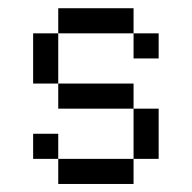

<svg xmlns="http://www.w3.org/2000/svg" viewBox="-20 -458 478 478"><path d="M62.5 -375H125V-250H62.5ZM312.5 -187.5H375V-62.5H312.5ZM125 -62.5H312.5V0H125ZM62.5 -125H125V-62.5H62.5ZM125 -250H312.5V-187.5H125ZM312.5 -375H375V-312.5H312.5ZM125 -437.5H312.5V-375H125Z"/></svg>

Font: Pixel Operator
Style: Regular
Weight: 400
Designer: Jayvee Enaguas (HarvettFox96)
Version: 2016.04.25